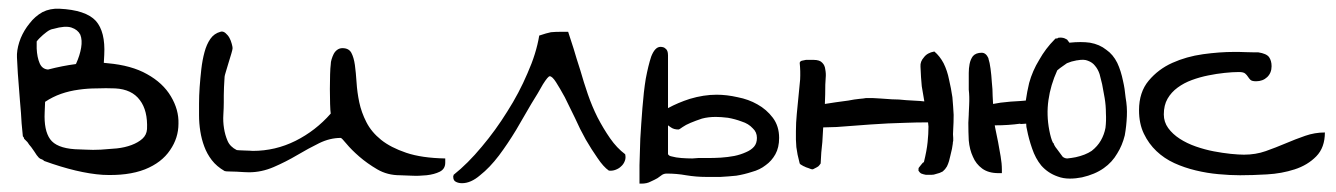

<svg xmlns="http://www.w3.org/2000/svg" viewBox="-20 -407 3110 447"><path d="M311.5 -84Q301.8 -75.2 286.1 -69.3Q270.5 -63.5 252 -61.5L214.8 -58.6Q196.3 -57.6 179.7 -58.6L154.3 -59.6Q111.3 -62.5 96.7 -83Q82 -103.5 84 -145.5L85 -169.9Q102.5 -181.6 122.1 -188.5Q141.6 -195.3 163.1 -198.2Q183.6 -201.2 205.1 -201.2Q226.6 -202.1 248 -201.2Q287.1 -199.2 305.7 -173.8Q324.2 -149.4 322.3 -106.4Q321.3 -92.8 311.5 -84ZM87.9 -332Q96.7 -338.9 104.5 -339.8Q131.8 -347.7 146.5 -342.8Q161.1 -337.9 167 -326.2Q171.9 -313.5 168.9 -295.9Q166 -278.3 157.2 -258.8L156.2 -257.8Q126 -253.9 91.8 -245.1Q78.1 -246.1 72.3 -259.8Q66.4 -273.4 65.4 -293.9V-310.5Q68.4 -314.5 72.3 -318.4Q80.1 -326.2 87.9 -332ZM322.3 -234.4Q286.1 -254.9 230.5 -259.8L221.7 -260.7L222.7 -279.3Q225.6 -333 203.1 -358.4Q179.7 -383.8 118.2 -386.7Q96.7 -387.7 79.1 -378.9Q61.5 -369.1 48.8 -352.5Q36.1 -336.9 28.3 -318.4Q20.5 -298.8 19.5 -281.2V-273.4L21.5 -236.3Q24.4 -203.1 26.4 -172.9Q29.3 -141.6 30.3 -120.1Q32.2 -99.6 33.2 -89.8Q36.1 -86.9 36.1 -84L40 -80.1L43.9 -76.2L47.9 -70.3L52.7 -64.5L59.6 -54.7L65.4 -45.9L70.3 -40Q73.2 -37.1 77.1 -36.1Q80.1 -35.2 83 -32.2Q161.1 -3.9 218.8 0Q277.3 2.9 317.4 -12.7Q356.4 -28.3 376 -57.6Q395.5 -85.9 395.5 -119.1Q396.5 -151.4 377.9 -182.6Q359.4 -213.9 322.3 -234.4Z M773.4 -85.9Q748 -85.9 723.1 -73.7Q698.2 -61.5 671.9 -45.9Q645.5 -30.3 617.2 -18.1Q588.9 -5.9 559.6 -5.9Q555.7 -5.9 547.9 -6.3Q540 -6.8 530.8 -7.3Q521.5 -7.8 513.7 -7.8Q505.9 -7.8 502.9 -8.8Q484.4 -19.5 473.1 -34.2Q461.9 -48.8 455.6 -65.9Q449.2 -83 446.3 -101.6Q443.4 -120.1 443.4 -138.7V-166Q443.4 -183.6 444.8 -204.1Q446.3 -224.6 448.7 -246.1Q451.2 -267.6 456.1 -285.6Q460.9 -303.7 469.7 -316.4Q478.5 -329.1 493.2 -333Q499 -335 504.9 -330.1Q510.7 -325.2 514.2 -318.8Q517.6 -312.5 519.5 -305.2Q521.5 -297.9 521.5 -294.9Q521.5 -292 518.6 -282.2Q515.6 -272.5 512.2 -261.2Q508.8 -250 505.9 -240.2Q502.9 -230.5 502.9 -228.5Q502.9 -227.5 502.4 -220.2Q502 -212.9 501.5 -204.1Q501 -195.3 501 -185.1Q501 -174.8 501 -168.9Q501 -156.2 500 -140.1Q499 -124 501.5 -108.4Q503.9 -92.8 509.8 -79.1Q515.6 -65.4 531.2 -57.6Q532.2 -57.6 537.6 -57.1Q543 -56.6 549.3 -56.6Q555.7 -56.6 561 -56.2Q566.4 -55.7 568.4 -55.7Q621.1 -55.7 668 -79.1Q714.8 -102.5 750 -142.6Q749 -148.4 748.5 -165Q748 -181.6 748 -199.7Q748 -217.8 748.5 -233.9Q749 -250 750 -256.8Q750 -262.7 752 -269Q753.9 -275.4 756.8 -281.2Q759.8 -287.1 765.1 -291Q770.5 -294.9 777.3 -294.9Q792 -294.9 797.9 -284.2Q803.7 -273.4 806.2 -255.9Q808.6 -238.3 810.1 -215.3Q811.5 -192.4 816.4 -168.9Q821.3 -145.5 833 -122.6Q844.7 -99.6 867.2 -81.5Q889.6 -63.5 925.8 -51.3Q961.9 -39.1 1016.6 -38.1Q1016.6 -36.1 1016.6 -33.2Q1016.6 -30.3 1016.6 -28.3Q1016.6 -13.7 1003.9 -7.3Q991.2 -1 973.1 1Q955.1 2.9 937.5 2Q919.9 1 911.1 1Q881.8 1 858.4 -12.7Q835 -26.4 816.4 -42.5Q797.9 -58.6 786.6 -72.3Q775.4 -85.9 773.4 -85.9Z M1400.4 -85Q1384.8 -107.4 1371.1 -133.8Q1358.4 -159.2 1348.6 -187.5Q1338.9 -215.8 1331.1 -243.2Q1321.3 -273.4 1315.4 -293.9Q1307.6 -318.4 1302.7 -333H1288.1Q1272.5 -333 1262.7 -332Q1252.9 -330.1 1235.4 -324.2Q1228.5 -282.2 1208 -236.3Q1188.5 -190.4 1161.1 -147.5Q1133.8 -103.5 1101.6 -65.4Q1069.3 -26.4 1036.1 0Q1036.1 2 1035.2 2.9V4.9Q1035.2 13.7 1042 16.6Q1047.9 19.5 1055.7 19.5Q1076.2 19.5 1097.7 1Q1120.1 -16.6 1141.6 -44.9Q1162.1 -72.3 1181.6 -104.5Q1200.2 -136.7 1216.8 -165Q1233.4 -191.4 1244.1 -210.9Q1255.9 -229.5 1259.8 -229.5Q1265.6 -229.5 1274.4 -215.8Q1283.2 -202.1 1294.9 -180.7Q1305.7 -159.2 1318.4 -132.8Q1330.1 -106.4 1343.8 -82Q1357.4 -58.6 1371.1 -39.1Q1384.8 -18.6 1397.5 -9.8Q1405.3 -8.8 1413.1 -11.7Q1420.9 -14.6 1425.8 -19.5Q1431.6 -24.4 1434.6 -32.2Q1437.5 -39.1 1435.5 -47.9Q1416 -62.5 1400.4 -85Z M1674.8 -132.8Q1691.4 -129.9 1707 -124Q1722.7 -119.1 1732.4 -108.4Q1742.2 -99.6 1742.2 -85.9Q1742.2 -73.2 1735.4 -65.4Q1728.5 -57.6 1716.8 -52.7Q1704.1 -46.9 1689.5 -43.9Q1673.8 -41 1658.2 -40Q1642.6 -39.1 1628.9 -39.1H1605.5Q1603.5 -39.1 1591.8 -38.1Q1580.1 -38.1 1566.4 -39.1Q1553.7 -40 1543 -43Q1538.1 -43.9 1536.1 -46.9L1535.2 -47.9V-115.2L1542 -110.4Q1548.8 -105.5 1559.6 -105.5Q1561.5 -105.5 1569.3 -111.3Q1576.2 -116.2 1587.9 -121.1Q1599.6 -126 1614.3 -130.9Q1628.9 -134.8 1646.5 -134.8Q1658.2 -134.8 1674.8 -132.8ZM1743.2 -164.1Q1722.7 -175.8 1697.3 -180.7Q1671.9 -186.5 1648.4 -186.5Q1618.2 -186.5 1585.9 -176.8Q1558.6 -168 1535.2 -155.3V-278.3Q1535.2 -290 1529.3 -293.9Q1525.4 -297.9 1517.6 -297.9Q1504.9 -297.9 1496.1 -275.4Q1489.3 -254.9 1483.4 -223.6Q1478.5 -193.4 1475.6 -155.3Q1472.7 -118.2 1470.7 -84Q1469.7 -49.8 1468.8 -22.5Q1468.8 3.9 1468.8 15.6V20.5H1473.6Q1486.3 20.5 1495.1 15.6Q1503.9 11.7 1510.7 7.8L1521.5 0Q1526.4 -2.9 1532.2 -2.9Q1555.7 -2.9 1577.1 1Q1600.6 4.9 1624 4.9Q1639.6 4.9 1657.2 4.9Q1675.8 3.9 1694.3 2Q1712.9 -1 1730.5 -6.8Q1749 -11.7 1762.7 -22.5Q1776.4 -32.2 1785.2 -47.9Q1793.9 -63.5 1793.9 -85.9Q1793.9 -113.3 1779.3 -132.8Q1764.6 -152.3 1743.2 -164.1Z M2197.3 -180.7Q2194.3 -201.2 2189.5 -221.7Q2185.5 -242.2 2176.8 -259.8Q2168 -276.4 2155.3 -287.1Q2138.7 -284.2 2130.9 -273.4Q2122.1 -263.7 2123 -252Q2124 -225.6 2126 -206.1Q2128.9 -187.5 2131.8 -171.9V-170.9L2122.1 -171.9Q2107.4 -172.9 2089.8 -173.8Q2072.3 -175.8 2056.6 -175.8Q2042 -176.8 2029.3 -177.7Q2016.6 -178.7 2011.7 -178.7H1996.1Q1991.2 -177.7 1980.5 -176.8Q1969.7 -175.8 1955.1 -172.9Q1941.4 -170.9 1925.8 -168.9L1900.4 -165Q1901.4 -186.5 1901.4 -210Q1901.4 -215.8 1902.3 -225.6Q1903.3 -235.4 1901.4 -245.1Q1900.4 -254.9 1894.5 -260.7Q1888.7 -267.6 1874 -267.6H1866.2H1856.4Q1851.6 -266.6 1846.7 -265.6Q1842.8 -264.6 1841.8 -260.7Q1843.8 -241.2 1842.8 -221.7L1838.9 -181.6L1835 -141.6Q1833 -121.1 1833 -101.6V-82L1834 -64.5Q1835 -56.6 1836.9 -46.9Q1838.9 -38.1 1841.8 -26.4Q1842.8 -24.4 1846.7 -22.5Q1851.6 -19.5 1852.5 -19.5Q1855.5 -17.6 1862.3 -15.6Q1869.1 -12.7 1871.1 -12.7Q1873 -12.7 1876 -14.6L1881.8 -17.6Q1885.7 -19.5 1887.7 -22.5Q1889.6 -25.4 1890.6 -26.4Q1891.6 -52.7 1894.5 -76.2L1896.5 -110.4L1927.7 -111.3L2006.8 -117.2Q2046.9 -120.1 2087.9 -121.1Q2113.3 -122.1 2140.6 -122.1L2141.6 -112.3Q2141.6 -95.7 2139.6 -76.2Q2137.7 -56.6 2130.9 -29.3Q2128.9 -29.3 2127 -26.4L2123 -21.5L2119.1 -16.6Q2118.2 -14.6 2118.2 -13.7Q2119.1 -12.7 2118.2 -11.7Q2119.1 -10.7 2118.2 -10.7V-9.8Q2121.1 -4.9 2125 -2.9Q2129.9 -1 2135.7 0H2148.4Q2154.3 0 2159.2 -2Q2168 -3.9 2174.8 -7.8Q2180.7 -12.7 2184.6 -19.5Q2187.5 -25.4 2189.5 -32.2Q2191.4 -39.1 2192.4 -43.9L2196.3 -60.5Q2197.3 -67.4 2198.2 -72.3Q2198.2 -76.2 2199.2 -79.1V-85.9Q2198.2 -92.8 2199.2 -106.4Q2200.2 -121.1 2200.2 -139.6Q2199.2 -159.2 2197.3 -180.7Z M2543 -80.1Q2535.2 -66.4 2521.5 -55.7Q2506.8 -45.9 2484.4 -41Q2474.6 -39.1 2464.8 -38.1Q2459 -38.1 2454.1 -42Q2446.3 -52.7 2440.4 -60.5Q2434.6 -67.4 2432.6 -74.2H2431.6Q2428.7 -80.1 2426.8 -86.9Q2424.8 -93.8 2422.9 -103.5Q2416 -139.6 2420.9 -173.8Q2425.8 -209 2441.4 -243.2Q2448.2 -249 2454.1 -252.9L2463.9 -259.8L2474.6 -263.7Q2479.5 -264.6 2487.3 -266.6H2488.3Q2503.9 -269.5 2512.7 -265.6Q2523.4 -261.7 2529.3 -253.9Q2536.1 -246.1 2540 -234.4Q2543 -222.7 2545.9 -210.9Q2548.8 -196.3 2551.8 -178.7Q2554.7 -161.1 2554.7 -143.6Q2555.7 -126 2553.7 -109.4Q2550.8 -93.8 2543 -80.1ZM2594.7 -217.8Q2589.8 -242.2 2581.1 -260.7Q2571.3 -280.3 2555.7 -291Q2540 -303.7 2517.6 -307.6Q2497.1 -310.5 2469.7 -307.6L2463.9 -315.4H2462.9Q2456.1 -320.3 2445.3 -319.3Q2443.4 -319.3 2441.4 -317.4H2439.5H2437.5L2435.5 -315.4Q2414.1 -293.9 2399.4 -267.6Q2383.8 -242.2 2376 -213.9Q2371.1 -193.4 2368.2 -172.9L2356.4 -171.9Q2333 -170.9 2309.6 -168L2292 -165L2291 -183.6Q2291 -199.2 2289.1 -215.8Q2288.1 -232.4 2286.1 -247.1Q2284.2 -261.7 2281.2 -270.5V-271.5Q2275.4 -284.2 2265.6 -284.2Q2252 -284.2 2245.1 -276.4Q2239.3 -268.6 2237.3 -257.8Q2235.4 -248 2235.4 -237.3V-214.8V-208V-198.2Q2237.3 -182.6 2236.3 -162.1L2235.4 -142.6V-141.6V-140.6L2234.4 -121.1Q2234.4 -99.6 2235.4 -80.1Q2237.3 -58.6 2245.1 -42Q2252 -25.4 2266.6 -14.6Q2281.2 -3.9 2304.7 -3.9H2312.5V-11.7Q2312.5 -26.4 2309.6 -43L2303.7 -76.2L2296.9 -109.4L2295.9 -115.2Q2313.5 -115.2 2327.1 -116.2Q2341.8 -117.2 2355.5 -119.1V-118.2L2369.1 -119.1Q2369.1 -111.3 2371.1 -104.5Q2375 -84 2382.8 -61.5Q2390.6 -38.1 2404.3 -21.5Q2419.9 -3.9 2442.4 3.9Q2455.1 8.8 2470.7 8.8Q2484.4 8.8 2499 5.9Q2529.3 -1 2549.8 -15.6Q2569.3 -29.3 2581.1 -49.8Q2592.8 -68.4 2598.6 -91.8Q2602.5 -113.3 2603.5 -136.7Q2604.5 -158.2 2600.6 -179.7Q2598.6 -201.2 2594.7 -217.8Z M2631.8 -150.4Q2631.8 -192.4 2654.3 -219.2Q2676.8 -246.1 2709.5 -260.7Q2742.2 -275.4 2780.8 -280.8Q2819.3 -286.1 2852.5 -286.1H2864.3Q2871.1 -286.1 2880.4 -285.6Q2889.6 -285.2 2897.5 -285.2H2909.2Q2928.7 -282.2 2934.6 -273.9Q2940.4 -265.6 2940.4 -252.9Q2940.4 -237.3 2930.2 -227.5Q2919.9 -217.8 2904.3 -217.8Q2894.5 -217.8 2891.1 -221.2Q2887.7 -224.6 2885.3 -228.5Q2882.8 -232.4 2878.9 -235.8Q2875 -239.3 2864.3 -239.3Q2849.6 -239.3 2831.1 -237.3Q2812.5 -235.4 2793 -231.4Q2773.4 -227.5 2754.9 -220.7Q2736.3 -213.9 2721.7 -203.1Q2707 -192.4 2698.2 -177.2Q2689.5 -162.1 2689.5 -140.6Q2689.5 -123 2699.7 -108.9Q2710 -94.7 2726.6 -84Q2743.2 -73.2 2764.2 -65.9Q2785.2 -58.6 2805.7 -54.7Q2826.2 -50.8 2845.2 -48.8Q2864.3 -46.9 2876 -46.9Q2903.3 -46.9 2926.8 -55.2Q2950.2 -63.5 2973.1 -73.2Q2996.1 -83 3018.6 -90.8Q3041 -98.6 3064.5 -98.6Q3064.5 -63.5 3044.4 -43Q3024.4 -22.5 2994.1 -12.7Q2963.9 -2.9 2929.7 -1Q2895.5 1 2867.2 1Q2843.8 1 2816.9 -1.5Q2790 -3.9 2763.7 -10.3Q2737.3 -16.6 2713.9 -27.3Q2690.4 -38.1 2672.4 -55.2Q2654.3 -72.3 2643.1 -95.7Q2631.8 -119.1 2631.8 -150.4Z"/></svg>

Font: Swanky and Moo Moo Cyrillic
Style: Regular
Weight: 400
Designer: Kimberly Geswein; Denis Ignatov
Foundry: Kimberly Geswein; Denis Ignatov
Version: Version 1.003 June 27, 2018